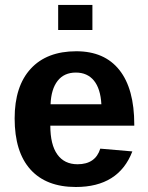

<svg xmlns="http://www.w3.org/2000/svg" viewBox="-20 -745 596 775"><path d="M286.1 9.8Q166.5 9.8 102.8 -61Q39.1 -131.8 39.1 -267.1Q39.1 -397 104 -467.5Q168.9 -538.1 288.1 -538.1Q401.9 -538.1 461.9 -462.4Q522 -386.7 522 -242.2V-237.8H183.1Q183.1 -161.1 211.4 -121.6Q239.7 -82 293 -82Q365.2 -82 384.8 -145L514.2 -133.8Q459 9.8 286.1 9.8ZM286.1 -452.1Q238.8 -452.1 212.6 -418.7Q186.5 -385.3 184.1 -324.2H389.2Q385.7 -387.2 359.1 -419.7Q332.5 -452.1 286.1 -452.1ZM353 -624H214.8V-725.1H353Z"/></svg>

Font: Libra Sans Modern
Style: Bold
Weight: 700
Foundry: Stefan Peev, Context Ltd
Version: Version 1.000